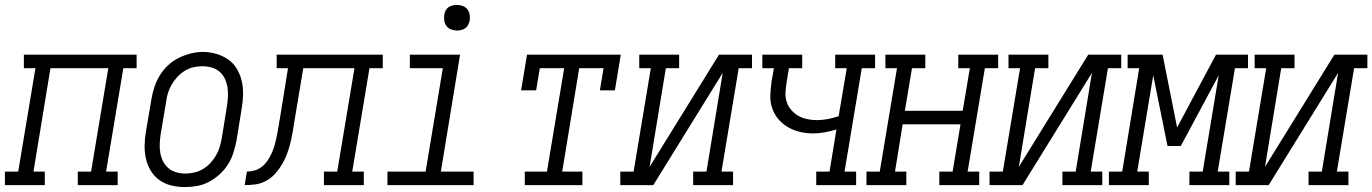

<svg xmlns="http://www.w3.org/2000/svg" viewBox="-50 -752 5575 780"><path d="M-30 0V-55H24L94 -475H47V-530H505V-475H451L381 -55H428V0H266V-55H320L390 -475H155L86 -55H132V0Z M701 8Q673 8 646 1.5Q619 -5 597.5 -20.5Q576 -36 562.5 -58.5Q549 -81 543 -107Q537 -133 537.5 -161.5Q538 -190 543 -218L565 -348Q569 -373 577 -397.5Q585 -422 598.5 -444.5Q612 -467 632 -486Q652 -505 675.5 -516.5Q699 -528 724 -534.5Q749 -541 775 -541Q803 -541 829.5 -533Q856 -525 877.5 -510Q899 -495 912.5 -472Q926 -449 932 -423Q938 -397 937.5 -368.5Q937 -340 932 -312L911 -182Q906 -157 898.5 -132.5Q891 -108 877 -85.5Q863 -63 843 -44.5Q823 -26 799.5 -13.5Q776 -1 750.5 3.5Q725 8 701 8ZM702 -47Q720 -47 738.5 -51Q757 -55 774 -65Q791 -75 804.5 -89.5Q818 -104 827.5 -120.5Q837 -137 842.5 -155Q848 -173 851 -191L872 -321Q875 -341 876 -360.5Q877 -380 874 -398Q871 -416 863 -433Q855 -450 841 -461.5Q827 -473 809 -478Q791 -483 771 -483Q753 -483 734.5 -478.5Q716 -474 700 -464Q684 -454 670.5 -439.5Q657 -425 647.5 -408.5Q638 -392 632.5 -374.5Q627 -357 625 -339L603 -209Q600 -189 599 -170Q598 -151 601 -132.5Q604 -114 612 -97.5Q620 -81 633.5 -69.5Q647 -58 665 -52.5Q683 -47 702 -47Z M944 0 953 -55Q969 -55 984.5 -59.5Q1000 -64 1013.5 -74.5Q1027 -85 1036.5 -99Q1046 -113 1053 -128Q1060 -143 1064.5 -158.5Q1069 -174 1072.5 -189.5Q1076 -205 1078.5 -221Q1081 -237 1084 -252Q1084 -255 1084.5 -258Q1085 -261 1086 -264L1120 -475H1074V-530H1505V-475H1451L1381 -55H1428V0H1266V-55H1320L1390 -475H1182L1145 -253Q1142 -231 1138 -209.5Q1134 -188 1128.5 -166.5Q1123 -145 1115 -124Q1107 -103 1095 -83Q1083 -63 1067 -45.5Q1051 -28 1030.5 -17Q1010 -6 988 -3Q966 0 944 0Z M1524 0V-55H1679L1749 -475H1615V-530H1819L1741 -55H1874V0ZM1806 -628Q1794 -628 1782.5 -632.5Q1771 -637 1764 -646Q1757 -655 1755 -667.5Q1753 -680 1755 -693Q1756 -701 1760.5 -709.5Q1765 -718 1772.5 -723Q1780 -728 1789 -730Q1798 -732 1806 -732Q1819 -732 1830.5 -727.5Q1842 -723 1849 -714Q1856 -705 1858 -692.5Q1860 -680 1858 -667Q1856 -659 1851.5 -650.5Q1847 -642 1839.5 -637Q1832 -632 1823.5 -630Q1815 -628 1806 -628Z M2082 0V-55H2172L2242 -475H2143L2128 -385H2067L2091 -530H2472L2448 -385H2387L2402 -475H2303L2234 -55H2316V0Z M2470 0V-55H2524L2594 -475H2547V-530H2709V-475H2655L2589 -74L2871 -530H3005V-475H2951L2881 -55H2928V0H2766V-55H2820L2886 -456L2604 0Z M3266 0V-55H3320L3348 -226Q3325 -219 3301 -214.5Q3277 -210 3253 -210Q3225 -210 3198.5 -216.5Q3172 -223 3150 -236Q3128 -249 3111 -269.5Q3094 -290 3086 -315.5Q3078 -341 3079.5 -368.5Q3081 -396 3085 -424L3094 -475H3047V-530H3209V-475H3155L3145 -414Q3142 -395 3141 -375Q3140 -355 3146.5 -336.5Q3153 -318 3165.5 -304Q3178 -290 3194 -281Q3210 -272 3229.5 -268Q3249 -264 3268 -264Q3291 -264 3313.5 -268.5Q3336 -273 3357 -280L3390 -475H3343V-530H3505V-475H3451L3381 -55H3428V0Z M3470 0V-55H3524L3594 -475H3547V-530H3709V-475H3655L3626 -302H3861L3890 -475H3843V-530H4005V-475H3951L3881 -55H3928V0H3766V-55H3820L3852 -247H3617L3586 -55H3632V0Z M3970 0V-55H4024L4094 -475H4047V-530H4209V-475H4155L4089 -74L4371 -530H4505V-475H4451L4381 -55H4428V0H4266V-55H4320L4386 -456L4104 0Z M4455 0V-55H4509L4578 -475H4531V-530H4673L4732 -234L4890 -530H5020V-475H4967L4897 -55H4944V0H4782V-55H4836L4901 -446L4747 -159H4693L4635 -446L4570 -55H4617V0Z M4970 0V-55H5024L5094 -475H5047V-530H5209V-475H5155L5089 -74L5371 -530H5505V-475H5451L5381 -55H5428V0H5266V-55H5320L5386 -456L5104 0Z"/></svg>

Font: Iosevka Slab Light Oblique
Style: Regular
Weight: 300
Italic angle: -9°
Monospace: yes
Designer: Belleve Invis
Foundry: Belleve Invis
Version: Version 11.1.1; ttfautohint (v1.8.3)